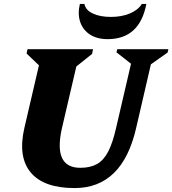

<svg xmlns="http://www.w3.org/2000/svg" viewBox="-20 -940 876 976"><path d="M104 -290 178 -608 115 -668 120 -690H453L448 -666L368 -602L295 -289Q249 -87 388 -87Q439 -87 473 -106Q507 -125 530 -169.5Q553 -214 570 -289L646 -616L572 -674L576 -690H836L832 -673L747 -613L672 -289Q602 16 359 16Q202 16 136 -63.5Q70 -143 104 -290ZM527 -741Q474 -741 438 -764Q402 -787 388 -827.5Q374 -868 386 -920H409Q415 -889 451.5 -871.5Q488 -854 544 -854Q598 -854 640 -871.5Q682 -889 701 -920H724Q690 -741 527 -741Z"/></svg>

Font: Platypi ExtraBold
Style: Italic
Weight: 800
Italic angle: -13°
Designer: David Sargent
Foundry: Bolt Cutter Type
Version: Version 1.200; ttfautohint (v1.8.4.7-5d5b)